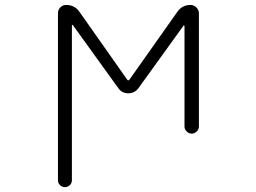

<svg xmlns="http://www.w3.org/2000/svg" viewBox="-20 -565 1040 781"><path d="M498 -240.2Q499 -238.3 502 -238.3Q504.9 -238.3 505.9 -240.2L701.2 -516.6Q720.7 -544.9 754.9 -544.9Q768.6 -544.9 778.8 -534.7Q789.1 -524.4 789.1 -510.7V-50.8Q789.1 -39.1 780.3 -30.3Q771.5 -21.5 759.8 -21.5Q748 -21.5 739.3 -30.3Q730.5 -39.1 730.5 -50.8V-459Q730.5 -460.9 729 -461.4Q727.5 -461.9 726.6 -460.9L543 -206.1Q527.3 -185.5 501.5 -185.5Q475.6 -185.5 460.9 -207L276.4 -462.9Q275.4 -463.9 273.9 -463.4Q272.5 -462.9 272.5 -460.9V168Q272.5 179.7 264.2 188Q255.9 196.3 244.1 196.3Q232.4 196.3 224.1 188Q215.8 179.7 215.8 168V-511.7Q215.8 -525.4 225.6 -535.2Q235.4 -544.9 249 -544.9Q283.2 -544.9 302.7 -517.6Z"/></svg>

Font: Rounded-X Mgen+ 2m light
Style: Regular
Weight: 200
Designer: [Source Han Sans]
Ryoko NISHIZUKA  (kana & ideographs); Paul D. Hunt (Latin, Greek & Cyrillic); Wenlong ZHANG  (bopomofo
Version: Version 1.059.20150602